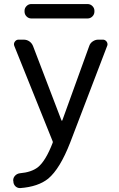

<svg xmlns="http://www.w3.org/2000/svg" viewBox="-20 -748 602 974"><path d="M138.7 -654.3Q125 -654.3 114.7 -664.6Q104.5 -674.8 104.5 -689.5V-693.4Q104.5 -707 114.7 -717.3Q125 -727.5 138.7 -727.5H423.8Q438.5 -727.5 448.7 -717.3Q459 -707 459 -693.4V-689.5Q459 -674.8 448.7 -664.6Q438.5 -654.3 423.8 -654.3ZM292 -136.7Q293 -135.7 293.9 -135.7Q294.9 -135.7 295.9 -136.7L432.6 -514.6Q437.5 -529.3 450.7 -538.1Q463.9 -546.9 478.5 -546.9H502Q513.7 -546.9 521.5 -536.1Q525.4 -530.3 525.4 -523.4Q525.4 -518.6 523.4 -514.6L335.9 -24.4Q284.2 108.4 224.6 158.2Q173.8 199.2 83 206.1Q82 206.1 81.1 206.1Q68.4 206.1 58.6 197.3Q47.9 186.5 47.9 172.9L46.9 167Q46.9 153.3 56.6 143.1Q66.4 132.8 81.1 130.9Q138.7 126 171.9 100.6Q211.9 68.4 247.1 -23.4Q249 -27.3 247.1 -31.2L52.7 -514.6Q47.9 -526.4 55.2 -536.6Q62.5 -546.9 74.2 -546.9H99.6Q116.2 -546.9 128.9 -538.1Q141.6 -529.3 147.5 -514.6Z"/></svg>

Font: Gen Jyuu GothicL Regular
Style: Regular
Weight: 400
Designer: [Source Han Sans]
Ryoko NISHIZUKA  (kana & ideographs); Paul D. Hunt (Latin, Greek & Cyrillic); Wenlong ZHANG  (bopomofo
Version: Version 1.002.20150607